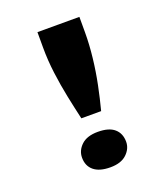

<svg xmlns="http://www.w3.org/2000/svg" viewBox="-133 -806 800 912"><g transform="rotate(-20 267.0 -350.0)"><path d="M218 -255Q205 -311 192 -374Q179 -437 170.5 -503Q162 -569 162 -633V-711H374V-633Q374 -572 366.5 -505.5Q359 -439 346 -375.5Q333 -312 318 -255ZM269 11Q214 11 185.5 -12.5Q157 -36 157 -78Q157 -114 185.5 -141Q214 -168 269 -168Q325 -168 352.5 -144Q380 -120 380 -78Q380 -43 351.5 -16Q323 11 269 11Z"/></g></svg>

Font: Lexend Peta
Style: Bold
Weight: 700
Designer: Bonnie Shaver-Troup, Thomas Jockin
Foundry: Lexend
Version: Version 1.007